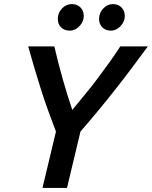

<svg xmlns="http://www.w3.org/2000/svg" viewBox="-20 -920 744 940"><path d="M188 0 254 -276Q234 -328 215 -380.5Q196 -433 179.5 -485.5Q163 -538 147.5 -590Q132 -642 118 -693H246Q264 -615 286 -536.5Q308 -458 334 -382Q365 -420 396.5 -458Q428 -496 457.5 -535.5Q487 -575 515.5 -614.5Q544 -654 569 -693H704Q665 -640 626 -588Q587 -536 546.5 -484.5Q506 -433 463 -381Q420 -329 374 -276L308 0ZM523 -770Q497 -770 481 -786Q465 -802 465 -827Q465 -857 485.5 -878.5Q506 -900 533 -900Q559 -900 575 -883.5Q591 -867 591 -842Q591 -823 581 -806.5Q571 -790 555.5 -780Q540 -770 523 -770ZM321 -770Q295 -770 279 -786Q263 -802 263 -827Q263 -857 283.5 -878.5Q304 -900 332 -900Q358 -900 374 -883.5Q390 -867 390 -842Q390 -823 380 -806.5Q370 -790 354.5 -780Q339 -770 321 -770Z"/></svg>

Font: Ubuntu Sans SemiBold
Style: Italic
Weight: 600
Italic angle: -13.5°
Designer: Dalton Maag Ltd
Foundry: Dalton Maag Ltd
Version: Version 1.006